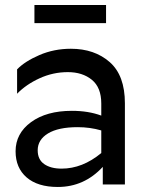

<svg xmlns="http://www.w3.org/2000/svg" viewBox="-20 -734 582 764"><path d="M225 -63Q308 -63 383 -125V-215Q338 -228 289 -228Q212 -228 171 -203Q130 -178 130 -136Q130 -99 156 -81Q182 -63 225 -63ZM383 -322Q383 -386 345.5 -416.5Q308 -447 250 -447Q191 -447 137.5 -422.5Q84 -398 48 -361V-458Q79 -490 137 -515Q195 -540 262 -540Q356 -540 416.5 -487Q477 -434 477 -323V0H389V-70Q315 10 210 10Q130 10 86 -28Q42 -66 42 -132Q42 -203 103.5 -248Q165 -293 266 -293Q332 -293 383 -274ZM117 -714H402V-642H117Z"/></svg>

Font: Roundo Medium
Style: Regular
Weight: 500
Designer: Namrata Goyal (Gurmukhi), Shiva Nallaperumal (Latin)
Foundry: Indian Type Foundry
Version: Version 1.000;PS 1.0;hotconv 1.0.88;makeotf.lib2.5.647800